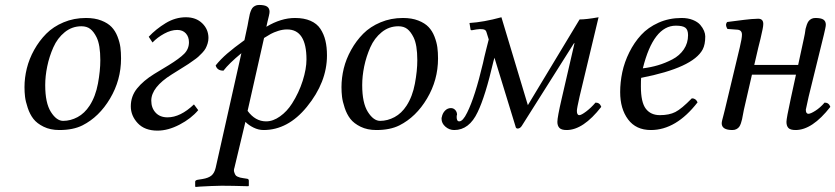

<svg xmlns="http://www.w3.org/2000/svg" viewBox="-20 -511 3346 769"><path d="M161.1 -169.9Q161.1 -98.6 183.8 -62.7Q206.5 -26.9 232.9 -26.9Q262.7 -26.9 290.8 -42Q318.8 -57.1 338.9 -87.9Q362.8 -125 372.3 -176.3Q381.8 -227.5 381.8 -270Q381.8 -331.5 366.7 -361.8Q355.5 -384.3 341.6 -395Q327.6 -405.8 306.2 -405.8Q268.6 -405.8 239.3 -382.1Q210 -358.4 193.6 -321.3Q177.2 -284.2 169.2 -245.1Q161.1 -206.1 161.1 -169.9ZM78.1 -162.1Q78.1 -199.2 87.4 -237.1Q96.7 -274.9 116.9 -311.3Q137.2 -347.7 165.3 -376Q193.4 -404.3 234.6 -421.6Q275.9 -439 324.2 -439Q359.9 -439 386 -428.7Q412.1 -418.5 427 -402.8Q441.9 -387.2 450.7 -364.5Q459.5 -341.8 462.2 -321.5Q464.8 -301.3 464.8 -276.9Q464.8 -190.4 420.9 -116.5Q377 -42.5 310.1 -8.8Q272.9 9.8 217.8 9.8Q181.6 9.8 154.8 -3.4Q127.9 -16.6 113.8 -34.9Q99.6 -53.2 91.1 -78.9Q82.5 -104.5 80.3 -123.3Q78.1 -142.1 78.1 -162.1Z M590.8 -340.8 575.7 -363.8Q604.5 -394.5 643.3 -418.2Q682.1 -441.9 724.6 -441.9Q765.1 -441.9 790 -417.7Q814.9 -393.6 814.9 -358.9Q814.9 -347.7 811.5 -336.7Q808.1 -325.7 803.5 -317.1Q798.8 -308.6 789.8 -299.1Q780.8 -289.6 773.9 -283.4Q767.1 -277.3 754.4 -268.6L734.9 -254.9Q728.5 -250.5 714.8 -242.2L668 -212.9Q585.9 -161.6 585.9 -107.9Q585.9 -78.6 603.3 -59.8Q620.6 -41 650.9 -41Q702.6 -41 756.8 -92.8L773.9 -69.8Q745.6 -36.1 699.5 -12Q653.3 12.2 610.8 12.2Q559.6 12.2 531.7 -17.6Q503.9 -47.4 503.9 -85Q503.9 -125.5 528.8 -156.5Q553.7 -187.5 597.7 -214.8L655.8 -250Q698.7 -276.4 717.8 -295.7Q736.8 -314.9 736.8 -341.8Q736.8 -363.3 724.4 -377.2Q711.9 -391.1 689.9 -391.1Q665 -391.1 637.7 -376.2Q610.4 -361.3 590.8 -340.8Z M1046.9 -403.8Q1105.5 -439 1161.6 -439Q1197.8 -439 1223.6 -427.7Q1249.5 -416.5 1263.4 -395.3Q1277.3 -374 1283.4 -348.1Q1289.6 -322.3 1289.6 -289.1Q1289.6 -181.6 1209 -83Q1133.3 9.8 1035.6 9.8Q1015.1 9.8 995.4 0Q975.6 -9.8 962.9 -22.9L918.9 161.1Q915.5 170.9 918 178.2Q920.4 185.5 922.9 189.7Q925.3 193.8 931.4 196.5Q937.5 199.2 941.7 200.2Q945.8 201.2 951.7 202.1L970.7 205.1Q976.6 206.5 976.6 212.9V232.9L974.6 234.9Q906.7 232.9 867.7 232.9Q851.6 232.9 825.7 234.1Q799.8 235.4 781.7 236.3L763.7 237.8L761.7 235.8V216.8Q761.7 210.9 772 209L790.5 206.1Q814.9 202.1 826.9 192.1Q838.9 182.1 843.8 161.1L946.8 -297.9Q897 -256.8 875 -228Q849.6 -228 843.8 -249Q863.3 -273.4 890.1 -296.6Q917 -319.8 959 -350.1L971.7 -409.2Q973.1 -416 975.1 -428.2L979 -447.3Q980 -454.6 983.4 -464.1Q986.8 -473.6 990.7 -478.8Q994.6 -483.9 1001.5 -487.5Q1008.3 -491.2 1017.6 -491.2Q1040.5 -491.2 1050 -484.4Q1059.6 -477.5 1059.6 -463.9Q1059.6 -458.5 1057.1 -447.8L1051.3 -423.8Q1048.3 -410.6 1046.9 -403.8ZM1207.5 -272.9Q1207.5 -393.1 1129.9 -393.1Q1112.3 -393.1 1094 -387.2Q1075.7 -381.3 1064.7 -375.2Q1053.7 -369.1 1037.6 -358.9L971.7 -66.9Q1002.4 -24.9 1045.9 -24.9Q1073.7 -24.9 1101.6 -44.9Q1129.4 -64.5 1149.9 -96.7Q1177.2 -139.6 1192.4 -187.5Q1207.5 -235.4 1207.5 -272.9Z M1430.7 -169.9Q1430.7 -98.6 1453.4 -62.7Q1476.1 -26.9 1502.4 -26.9Q1532.2 -26.9 1560.3 -42Q1588.4 -57.1 1608.4 -87.9Q1632.3 -125 1641.8 -176.3Q1651.4 -227.5 1651.4 -270Q1651.4 -331.5 1636.2 -361.8Q1625 -384.3 1611.1 -395Q1597.2 -405.8 1575.7 -405.8Q1538.1 -405.8 1508.8 -382.1Q1479.5 -358.4 1463.1 -321.3Q1446.8 -284.2 1438.7 -245.1Q1430.7 -206.1 1430.7 -169.9ZM1347.7 -162.1Q1347.7 -199.2 1356.9 -237.1Q1366.2 -274.9 1386.5 -311.3Q1406.7 -347.7 1434.8 -376Q1462.9 -404.3 1504.2 -421.6Q1545.4 -439 1593.8 -439Q1629.4 -439 1655.5 -428.7Q1681.6 -418.5 1696.5 -402.8Q1711.4 -387.2 1720.2 -364.5Q1729 -341.8 1731.7 -321.5Q1734.4 -301.3 1734.4 -276.9Q1734.4 -190.4 1690.4 -116.5Q1646.5 -42.5 1579.6 -8.8Q1542.5 9.8 1487.3 9.8Q1451.2 9.8 1424.3 -3.4Q1397.5 -16.6 1383.3 -34.9Q1369.1 -53.2 1360.6 -78.9Q1352.1 -104.5 1349.9 -123.3Q1347.7 -142.1 1347.7 -162.1Z M2229.5 -115.2 2281.2 -338.9 2278.3 -336.9 2069.3 -5.9Q2062.5 3.9 2053.2 3.9Q2045.9 3.9 2044.4 -5.9L1960.4 -279.8L1956.5 -266.1Q1923.8 -125 1893.1 -62Q1859.4 9.8 1799.3 9.8Q1779.3 9.8 1763.9 -3.7Q1748.5 -17.1 1748.5 -35.2Q1748.5 -40 1749.5 -42Q1752.4 -57.6 1762.5 -67.9Q1772.5 -78.1 1786.1 -78.1Q1796.4 -78.1 1803.5 -70.3Q1810.5 -62.5 1810.5 -51.8Q1810.5 -49.3 1809.1 -47.9Q1807.6 -24.9 1819.3 -24.9Q1834 -24.9 1851.1 -60.1Q1882.3 -122.1 1914.6 -258.8Q1918.9 -279.8 1927.2 -312.5L1937.5 -353L1928.2 -382.8Q1925.8 -392.1 1914.3 -393.8Q1902.8 -395.5 1888.2 -393.1L1871.1 -390.1Q1864.3 -388.7 1864.3 -395L1860.4 -418.9Q1917 -422.4 1988.3 -441.9L2094.2 -89.8L2301.3 -433.1Q2328.1 -433.1 2377.4 -441.9L2301.3 -124Q2290.5 -76.7 2290.5 -66.9Q2290.5 -49.8 2300.3 -49.8Q2308.1 -49.8 2327.4 -64.2Q2346.7 -78.6 2365.2 -100.1Q2382.3 -100.1 2388.2 -83Q2315.9 9.8 2249.5 9.8Q2228.5 9.8 2220.5 1.2Q2212.4 -7.3 2212.4 -22.9Q2212.4 -41.5 2229.5 -115.2Z M2735.8 -370.1Q2735.8 -391.6 2725.1 -399.9Q2714.4 -408.2 2687 -408.2Q2597.2 -408.2 2554.7 -237.3Q2586.9 -241.2 2615.7 -249.8Q2644.5 -258.3 2673.1 -273.2Q2701.7 -288.1 2718.8 -313.2Q2735.8 -338.4 2735.8 -370.1ZM2547.9 -199.2Q2546.9 -191.4 2546.9 -165Q2546.9 -101.1 2566.7 -75.4Q2586.4 -49.8 2623 -49.8Q2660.2 -49.8 2684.8 -62.3Q2709.5 -74.7 2751 -117.2Q2767.1 -117.2 2773.9 -101.1Q2688 9.8 2586.9 9.8Q2527.3 9.8 2495.6 -32.7Q2463.9 -75.2 2463.9 -142.1Q2463.9 -181.6 2472.4 -221.9Q2481 -262.2 2500.5 -301.5Q2520 -340.8 2547.9 -371.1Q2575.7 -401.4 2617.7 -420.2Q2659.7 -439 2710 -439Q2735.4 -439 2754.9 -431.2Q2774.4 -423.3 2784.7 -411.4Q2794.9 -399.4 2799.8 -387.5Q2804.7 -375.5 2804.7 -365.2Q2804.7 -332.5 2794.4 -313Q2755.4 -239.7 2547.9 -199.2Z M2883.3 -71.8 2942.9 -320.8Q2951.7 -357.4 2951.7 -372.1Q2951.7 -390.6 2933.6 -392.1L2893.6 -395Q2882.8 -411.6 2892.6 -422.9L2926.3 -427.2L2960.9 -431.6Q2973.1 -433.1 2989.3 -434.6Q3005.4 -436 3016.6 -436Q3037.1 -436 3037.1 -415Q3037.1 -407.2 3034.4 -394Q3031.7 -380.9 3025.9 -355.5L3017.1 -320.3L3001 -251H3176.8L3199.7 -356.9Q3201.2 -363.8 3203.6 -376L3206.5 -395.5Q3208 -402.3 3211.4 -411.9Q3214.8 -421.4 3218.8 -426.5Q3222.7 -431.6 3229.5 -435.3Q3236.3 -439 3245.6 -439Q3268.6 -439 3278.1 -432.4Q3287.6 -425.8 3287.6 -412.1Q3287.6 -406.7 3285.2 -396L3279.8 -372.1Q3276.4 -358.9 3274.9 -352.1L3218.8 -124Q3207.5 -74.2 3207.5 -71.8Q3207.5 -55.2 3217.8 -55.2Q3226.6 -55.2 3245.8 -67.4Q3265.1 -79.6 3282.7 -100.1Q3299.8 -100.1 3305.7 -83Q3233.4 9.8 3166.5 9.8Q3145.5 9.8 3137.7 1.5Q3129.9 -6.8 3129.9 -22.9Q3129.9 -36.6 3147 -115.2L3168 -211.9H2991.7L2959.5 -71.8Q2958 -64.9 2955.8 -52.7Q2953.6 -40.5 2952.1 -33.4Q2950.7 -26.4 2947.5 -17.1Q2944.3 -7.8 2940.4 -2.7Q2936.5 2.4 2929.7 6.1Q2922.9 9.8 2913.6 9.8Q2870.6 9.8 2870.6 -17.1Q2870.6 -21.5 2872.6 -30Q2874.5 -38.6 2878.4 -52.2Z"/></svg>

Font: Linux Libertine G
Style: Italic
Weight: 400
Italic angle: -12°
Designer: Philipp H. Poll
Foundry: Philipp H. Poll
Version: Version 5.1.3